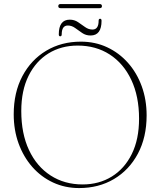

<svg xmlns="http://www.w3.org/2000/svg" viewBox="-20 -919 796 952"><path d="M381 -712.5Q451.5 -712.5 511 -684.8Q570.5 -657 614.5 -607.5Q658.5 -558 682.8 -491.2Q707 -424.5 707 -347Q707 -238.5 663.8 -157.2Q620.5 -76 545 -31.2Q469.5 13.5 372.5 13.5Q302.5 13.5 243.2 -14Q184 -41.5 140.2 -91.2Q96.5 -141 72.2 -207.5Q48 -274 48 -352Q48 -460.5 91 -541.5Q134 -622.5 209.2 -667.5Q284.5 -712.5 381 -712.5ZM669.5 -330.5Q669.5 -441.5 631 -523Q592.5 -604.5 524 -648.8Q455.5 -693 365 -693Q283.5 -693 220.5 -654.2Q157.5 -615.5 121.5 -542.8Q85.5 -470 85.5 -368.5Q85.5 -256.5 123.8 -175Q162 -93.5 230.8 -49Q299.5 -4.5 389.5 -4.5Q471 -4.5 534.2 -43.5Q597.5 -82.5 633.5 -155.5Q669.5 -228.5 669.5 -330.5ZM429 -743Q405.5 -743 387.5 -755.5Q369.5 -768 352.5 -780.2Q335.5 -792.5 316.5 -792.5Q286 -792.5 286 -748.5Q286 -739 278.5 -739Q271.5 -739 271.5 -748.5Q271.5 -821.5 326 -821.5Q349 -821.5 367 -809.2Q385 -797 402 -784.8Q419 -772.5 438.5 -772.5Q469 -772.5 469 -816Q469 -826 476.5 -826Q483.5 -826 483.5 -816Q483.5 -743 429 -743ZM269 -888.5Q269 -899 280.5 -899H474Q485.5 -899 485.5 -888.5Q485.5 -878.5 474 -878.5H280.5Q269 -878.5 269 -888.5Z"/></svg>

Font: Fraunces 72pt S000 Thin
Style: Regular
Weight: 100
Version: Version 1.000; ttfautohint (v1.8.3)